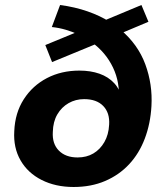

<svg xmlns="http://www.w3.org/2000/svg" viewBox="-20 -736 653 767"><path d="M274 11Q202 11 146.5 -17Q91 -45 62 -95.5Q33 -146 37 -212Q40 -285 75 -339.5Q110 -394 167.5 -424Q225 -454 297 -454Q342 -454 377.5 -441.5Q413 -429 436.5 -403.5Q460 -378 468 -337H454Q460 -406 431.5 -466Q403 -526 347 -567L375 -565L188 -488L161 -556L297 -612L294 -598Q270 -609 243 -617Q216 -625 187 -628L220 -716Q280 -708 330 -690.5Q380 -673 418 -649L394 -653L545 -716L573 -649L459 -601L461 -618Q531 -559 560.5 -479Q590 -399 585 -312Q581 -242 558.5 -182.5Q536 -123 496 -80Q456 -37 400 -13Q344 11 274 11ZM290 -107Q326 -107 353 -123Q380 -139 397 -168.5Q414 -198 416 -238Q419 -285 392.5 -312.5Q366 -340 316 -340Q282 -340 254 -324Q226 -308 209 -279Q192 -250 191 -209Q188 -162 215 -134.5Q242 -107 290 -107Z"/></svg>

Font: Nunito Sans 10pt ExtraBold
Style: Italic
Weight: 800
Italic angle: -9°
Designer: Vernon Adams
Foundry: Vernon Adams
Version: Version 3.101;gftools[0.9.27]